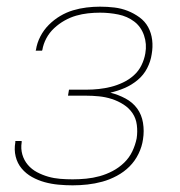

<svg xmlns="http://www.w3.org/2000/svg" viewBox="-20 -548 540 576"><path d="M198 8Q177 8 155.5 6Q134 4 114 -1.5Q94 -7 76 -17Q58 -27 45 -42.5Q32 -58 27 -78.5Q22 -99 26 -121V-125H45V-121Q42 -102 47 -84.5Q52 -67 63.5 -53.5Q75 -40 91 -31.5Q107 -23 124.5 -18Q142 -13 160.5 -11.5Q179 -10 198 -10Q218 -10 238.5 -12Q259 -14 279 -19.5Q299 -25 318 -35Q337 -45 352.5 -60Q368 -75 377 -94Q386 -113 390 -133Q393 -153 390.5 -173Q388 -193 377.5 -208.5Q367 -224 350.5 -234.5Q334 -245 315.5 -251Q297 -257 277 -259Q257 -261 237 -261H184L187 -279H240Q258 -279 276.5 -281Q295 -283 313 -287.5Q331 -292 349 -300.5Q367 -309 381.5 -322Q396 -335 404.5 -352.5Q413 -370 416 -388Q421 -416 412 -442Q403 -468 382.5 -483.5Q362 -499 335 -504.5Q308 -510 280 -510Q262 -510 244 -508Q226 -506 208.5 -501Q191 -496 174 -486.5Q157 -477 142.5 -463.5Q128 -450 119 -433Q110 -416 107 -398L106 -396H87L88 -399Q91 -419 101 -438.5Q111 -458 126.5 -473.5Q142 -489 160.5 -500Q179 -511 199 -517Q219 -523 239.5 -525.5Q260 -528 280 -528Q302 -528 323 -525.5Q344 -523 363 -515.5Q382 -508 398.5 -496Q415 -484 424.5 -466.5Q434 -449 436.5 -428Q439 -407 435 -385Q432 -364 421.5 -343.5Q411 -323 393 -308Q375 -293 354 -284Q333 -275 311 -270Q335 -264 356.5 -252.5Q378 -241 391.5 -222.5Q405 -204 409 -179.5Q413 -155 409 -130Q406 -108 395.5 -86.5Q385 -65 368.5 -48.5Q352 -32 330.5 -20.5Q309 -9 287 -3Q265 3 242.5 5.5Q220 8 198 8Z"/></svg>

Font: Iosevka SS18 Thin
Style: Italic
Weight: 100
Italic angle: -9°
Monospace: yes
Designer: Belleve Invis
Foundry: Belleve Invis
Version: Version 25.1.1; ttfautohint (v1.8.4)